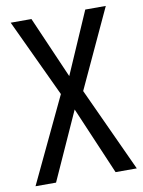

<svg xmlns="http://www.w3.org/2000/svg" viewBox="-82 -771 619 829"><g transform="rotate(-10 228.0 -357.0)"><path d="M450 0 280 -369 440 -714H350L232 -443L114 -714H23L183 -373L6 0H96L230 -297L357 0Z"/></g></svg>

Font: Noto Sans Gurmukhi UI Condensed
Style: Regular
Weight: 400
Width: 3
Designer: Jelle Bosma - Monotype Design Team
Foundry: Monotype Imaging Inc.
Version: Version 2.004